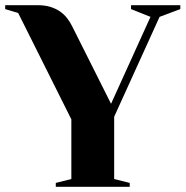

<svg xmlns="http://www.w3.org/2000/svg" viewBox="-20 -720 715 740"><path d="M50 -670 0 -685V-700H125Q153 -700 174 -693.5Q195 -687 211 -676Q227 -665 239 -649.5Q251 -634 260 -615L408 -320L560 -655L485 -685V-700H675V-685L595 -655L420 -270V-30L480 -15V0H195V-15L255 -30V-260Z"/></svg>

Font: Yeseva One
Style: Regular
Weight: 400
Designer: Jovanny Lemonad
Foundry: Jovanny Lemonad
Version: Version 2.001; ttfautohint (v0.91) -l 8 -r 50 -G 200 -x 0 -w